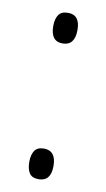

<svg xmlns="http://www.w3.org/2000/svg" viewBox="-69 -573 342 617"><g transform="rotate(10 102.0 -264.5)"><path d="M63 -486Q63 -509 72 -522.5Q81 -536 103 -536Q142 -536 142 -487Q142 -436 102 -436Q63 -436 63 -486ZM63 -43Q63 -66 72 -79.5Q81 -93 102 -93Q142 -93 142 -43Q142 7 102 7Q80 7 71.5 -6.5Q63 -20 63 -43Z"/></g></svg>

Font: Noto Sans Hebrew ExtraCondensed Light
Style: Regular
Weight: 300
Width: 2
Designer: Monotype Design Team
Foundry: Monotype Imaging Inc.
Version: Version 2.004; ttfautohint (v1.8.4.7-5d5b)